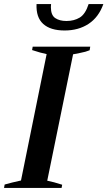

<svg xmlns="http://www.w3.org/2000/svg" viewBox="-33 -931 532 951"><path d="M148 -911H220Q219 -906 219 -896Q219 -856 240.5 -841.5Q262 -827 296 -827Q334 -827 362 -844Q390 -861 406 -911H479Q456 -846 406 -813Q356 -780 287 -780Q217 -780 181 -812.5Q145 -845 148 -911ZM-10 -17Q25 -27 71 -37L198 -663Q168 -669 126 -683L129 -700H414L411 -682Q392 -674 364.5 -669Q337 -664 329 -662L201 -36Q232 -30 275 -16L272 0H-13Z"/></svg>

Font: Trirong SemiBold
Style: Italic
Weight: 600
Italic angle: -12°
Designer: Katatrad Team
Foundry: CadsonDemak
Version: Version 1.001